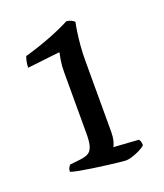

<svg xmlns="http://www.w3.org/2000/svg" viewBox="-110 -641 614 717"><g transform="rotate(-20 196.5 -282.5)"><path d="M269.3 0Q263.6 0 243.3 -2.3Q223 -4.5 195.7 -7.9Q168.5 -11.3 140.4 -15.5Q112.2 -19.6 89.6 -23.9Q67 -28.2 57 -32Q57 -41.6 60.6 -47.7Q64.1 -53.9 66.6 -57.1L108 -61.7Q127.3 -63.9 139.5 -70Q151.7 -76.1 157.8 -92.8Q163.9 -109.5 163.9 -143.2V-387.5Q163.9 -414.6 167.4 -435.4Q170.9 -456.1 172.9 -463.1L170.9 -465.1L43.5 -450.5Q43.5 -464.6 46.5 -476.9Q49.5 -489.2 51.5 -494Q101.4 -508 150 -526.5Q198.6 -545 236.8 -565Q246.6 -564 255 -560.1Q263.3 -556.2 268 -551Q265 -538.2 261.5 -514.8Q258 -491.5 255.5 -462.5Q253 -433.5 253 -403V-119.7Q253 -100.5 249 -84.3Q245 -68.1 240.3 -63.1L340.5 -56.4Q341.7 -55.1 344.4 -49.5Q347 -43.8 347.3 -32.7Q340.4 -25 325.4 -17.5Q310.5 -10.1 294.8 -5Q279.1 0 269.3 0Z"/></g></svg>

Font: Texturina Medium
Style: Regular
Weight: 500
Designer: Guillermo Torres Carreño
Foundry: Omnibus-Type
Version: Version 1.003